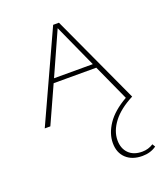

<svg xmlns="http://www.w3.org/2000/svg" viewBox="-138 -553 803 935"><g transform="rotate(-20 263.5 -85.5)"><path d="M512 267Q481 289 439 289Q386 289 355 260Q324 231 324 181Q324 132 356.5 83.5Q389 35 459 -5L374 -192H153L66 0H37L248 -460H278L490 0Q420 36 385 82Q350 128 350 176Q350 218 375 243.5Q400 269 445 269Q477 269 503 252ZM364 -214 263 -437 163 -214Z"/></g></svg>

Font: Ysabeau SC Extralight
Style: Regular
Weight: 200
Designer: Christian Thalmann (Catharsis Fonts)
Version: Version 0.003